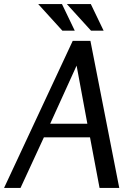

<svg xmlns="http://www.w3.org/2000/svg" viewBox="-26 -925 651 945"><path d="M419 -724 561 0H464L417 -249H190L75 0H-6L332 -724ZM351 -602 221 -316H404ZM421 -905 484 -774H422L303 -905ZM279 -905 342 -774H281L162 -905Z"/></svg>

Font: Rosario Light
Style: Italic
Weight: 300
Italic angle: -8.05°
Designer: Hector Gatti
Foundry: Omnibus Type
Version: Version 1.101; ttfautohint (v1.8.1.43-b0c9)